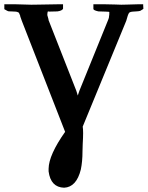

<svg xmlns="http://www.w3.org/2000/svg" viewBox="-51 -666 689 896"><path d="M252.9 -50.8 50.8 -568.8 43 -590.8H43.9Q37.6 -607.9 35.2 -607.9Q27.8 -611.8 21 -611.8L0 -612.8Q-11.2 -612.8 -13.2 -613.8Q-16.1 -614.7 -18.1 -616Q-20 -617.2 -22 -618.2Q-23.9 -619.1 -25.4 -620.1Q-26.9 -621.1 -28.3 -621.6Q-29.8 -622.1 -30.3 -623L-30.8 -624V-646H-6.8H22.9Q77.6 -644 95.2 -644Q96.7 -644 130.9 -644.5Q209.5 -646 217.8 -646H243.2V-625Q238.3 -615.7 216.8 -612.8L176.8 -611.8Q173.3 -612.8 172.9 -613.8Q169.9 -607.9 169.9 -599.1V-595.2Q172.4 -585.4 175.8 -574.2H174.8Q199.7 -511.7 305.2 -242.2L312 -220.2Q313.5 -223.6 315.4 -230.5Q318.4 -239.3 319.8 -243.2L454.1 -574.2Q458 -582.5 458 -590.8Q459 -594.7 459 -598.1V-609.9L463.9 -608.9Q458 -611.8 441.9 -611.8Q437.5 -611.8 425.8 -612.3Q413.1 -612.8 408.2 -612.8Q385.7 -617.7 384.8 -624V-646H409.2H439.9Q457 -646 485.8 -645L515.1 -644Q516.1 -644 539.1 -644.5Q586.9 -646 591.8 -646H617.2V-640.1L618.2 -625Q616.2 -622.6 603 -615.2Q595.7 -613.3 585 -612.8L568.8 -611.8Q559.1 -611.3 553.2 -607.9Q548.3 -603.5 544.9 -591.8Q542.5 -582.5 538.1 -568.8L335 -75.2Q336.9 -64.5 336.9 -44.9Q336.9 -24.9 335 5.9Q334 20.5 334 40Q334 87.9 326.2 125Q305.7 207.5 248 210Q185.5 208 175.8 133.8V121.1Q176.8 57.1 252.9 -50.8Z"/></svg>

Font: Linux Libertine O
Style: Bold
Weight: 700
Designer: Philipp H. Poll
Foundry: Philipp H. Poll
Version: Version 5.0.0